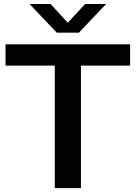

<svg xmlns="http://www.w3.org/2000/svg" viewBox="-20 -968 698 988"><path d="M262 0V-630.5H8.5V-740H649.5V-630.5H396.5V0ZM272 -800 132 -947.5H240L329 -851L418 -947.5H526L386 -800Z"/></svg>

Font: Encode Sans Semi Expanded SemiBold
Style: Regular
Weight: 600
Width: 6
Designer: Multiple Designers
Foundry: Impallari Type
Version: Version 3.000; ttfautohint (v1.8.3) -l 8 -r 50 -G 200 -x 14 